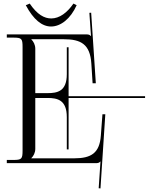

<svg xmlns="http://www.w3.org/2000/svg" viewBox="-20 -911 830 1072"><path d="M124 -882C167 -801 215 -763 265 -763C319 -763 374 -806 408 -882L390 -891C355 -840 312 -808 266 -808C228 -808 188 -829 146 -891ZM18 0H513C529 0 533 -2 540 -9H541L531 140L541 141L568 -273H552L543 -153C535.8 -57.1 490 -27 394 -27H155V-28C167 -40 177 -58 177 -80V-364H245C301 -364 353 -353 353 -257V-77H363V-364H790V-374H363V-647H353V-497C353 -401 301 -391 245 -391H177V-639C177 -661 167 -679 155 -691V-692H336C432 -692 483.1 -664 490 -556L497 -446H515L489 -840L479 -839.3L488 -710H487C480 -717 476 -719 460 -719H18V-701H53C101 -701 106 -696 106 -648V-71C106 -23 101 -18 53 -18H18Z"/></svg>

Font: FoglihtenNo04
Style: Regular
Weight: 500
Designer: gluk (gluksza@wp.pl)
Foundry: gluk (gluksza@wp.pl)
Version: Version 0.70